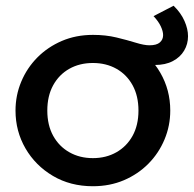

<svg xmlns="http://www.w3.org/2000/svg" viewBox="-20 -631 672 666"><path d="M302.2 15Q224.2 15 163.6 -20.8Q103 -56.6 68.4 -116.2Q33.8 -175.9 33.8 -247.5Q33.8 -300.2 53.7 -347.7Q73.5 -395.2 109.6 -431.7Q145.8 -468.1 194.8 -489.1Q243.8 -510 302.2 -510Q380.1 -510 440.8 -474.2Q501.4 -438.4 536 -378.8Q570.6 -319.1 570.6 -247.5Q570.6 -194.8 550.7 -147.3Q530.9 -99.8 494.9 -63.3Q458.9 -26.9 409.9 -5.9Q360.8 15 302.2 15ZM302.2 -82.5Q348 -82.5 383.7 -102.8Q419.4 -123 439.9 -159.9Q460.3 -196.9 460.3 -247.5Q460.3 -298.1 440 -335.2Q419.6 -372.3 383.9 -392.4Q348.2 -412.5 302.2 -412.5Q256.2 -412.5 220.5 -392.4Q184.8 -372.3 164.4 -335.2Q144.1 -298.1 144.1 -247.5Q144.1 -196.9 164.5 -159.9Q184.9 -123 220.7 -102.8Q256.4 -82.5 302.2 -82.5ZM517.4 -405.6Q496.2 -405.6 471.7 -412.2Q447.1 -418.8 420 -427.5Q392.8 -436.2 363.7 -442.8Q334.6 -449.4 303.6 -449.4L303.2 -510Q346.6 -510 384.1 -501Q421.7 -491.9 450.8 -482.9Q480 -473.9 498.4 -473.9Q523.4 -473.9 534.6 -483.9Q545.8 -493.9 545.8 -509.2Q545.8 -522.4 537.8 -539.5Q529.9 -556.6 512.6 -575.1L582.2 -611.1Q607.7 -586.2 619.9 -558.3Q632.2 -530.5 632.2 -505.4Q632.2 -477.9 618.6 -455.2Q605.1 -432.5 579.5 -419.1Q553.9 -405.6 517.4 -405.6Z"/></svg>

Font: Geologica Thin
Style: Regular
Weight: 100
Version: Version 1.010;gftools[0.9.28]